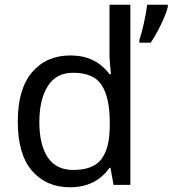

<svg xmlns="http://www.w3.org/2000/svg" viewBox="-20 -780 728 810"><path d="M275 10Q175 10 115 -59.5Q55 -129 55 -267Q55 -405 115.5 -475.5Q176 -546 276 -546Q318 -546 349 -535.5Q380 -525 403 -507Q426 -489 442 -467H448Q447 -480 444.5 -505.5Q442 -531 442 -546V-760H530V0H459L446 -72H442Q426 -49 403 -30.5Q380 -12 348.5 -1Q317 10 275 10ZM289 -63Q374 -63 408.5 -109.5Q443 -156 443 -250V-266Q443 -366 410 -419.5Q377 -473 288 -473Q217 -473 181.5 -416.5Q146 -360 146 -265Q146 -169 181.5 -116Q217 -63 289 -63ZM688 -751Q684 -733 672.5 -706Q661 -679 646 -650.5Q631 -622 616 -600H568V-612Q573 -626 578 -645Q583 -664 587.5 -684.5Q592 -705 595.5 -724.5Q599 -744 601 -760H688Z"/></svg>

Font: Noto Sans Gujarati
Style: Regular
Weight: 400
Designer: Jelle Bosma - Monotype Design Team, Universal Thirst
Foundry: Monotype Imaging Inc.
Version: Version 2.102